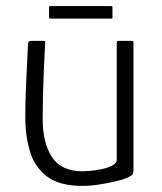

<svg xmlns="http://www.w3.org/2000/svg" viewBox="-20 -606 530 630"><path d="M251 4Q176 4 135.5 -26Q95 -56 79 -107Q63 -158 63 -220Q63 -268 65 -315.5Q67 -363 69 -402Q71 -441 72 -462Q73 -469 76 -470.5Q79 -472 86 -472H118Q125 -472 127 -471Q129 -470 128 -462Q128 -455 126.5 -430Q125 -405 123.5 -369.5Q122 -334 121 -293.5Q120 -253 120 -216Q120 -137 150.5 -90.5Q181 -44 251 -44Q259 -44 277.5 -45.5Q296 -47 316 -51.5Q336 -56 349.5 -63.5Q363 -71 363 -82V-465Q363 -468 364 -470Q365 -472 367 -472H412Q414 -472 416 -471Q418 -470 418 -466V-48Q418 -36 412 -31Q406 -26 388 -19Q380 -16 357 -10.5Q334 -5 305 -0.5Q276 4 251 4ZM349 -548Q349 -547 348 -546Q347 -545 344 -545H146Q143 -545 142 -546Q141 -547 141 -549V-581Q141 -584 142 -585Q143 -586 146 -586H344Q347 -586 348 -585.5Q349 -585 349 -582Z"/></svg>

Font: Glory Thin Light
Style: Regular
Weight: 300
Version: Version 1.011